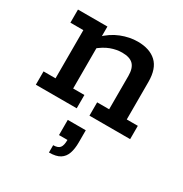

<svg xmlns="http://www.w3.org/2000/svg" viewBox="-153 -527 847 887"><g transform="rotate(30 270.0 -83.5)"><path d="M21 0V-71H85V-328H16V-398H173V-338L160 -335Q198 -373 242.5 -390.5Q287 -408 330 -408Q394 -408 429.5 -375Q465 -342 465 -271V-71H524V0H307V-71H371V-249Q371 -290 352.5 -309Q334 -328 293 -328Q263 -328 232 -316.5Q201 -305 167 -276L179 -307V-71H239V0ZM230 241V202Q255 202 265 190Q275 178 275 148H230V67H326V132Q326 166 317.5 190.5Q309 215 288.5 228Q268 241 230 241Z"/></g></svg>

Font: Rokkitt SemiBold Medium
Style: Regular
Weight: 500
Version: Version 3.103